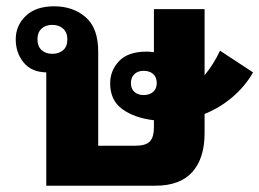

<svg xmlns="http://www.w3.org/2000/svg" viewBox="-20 -590 824 610"><path d="M152 -570Q212 -570 252 -535.5Q292 -501 292 -426V-127H410Q443 -127 456 -140.5Q469 -154 469 -185V-208Q408 -215 369 -243Q330 -271 330 -325Q330 -366 358.5 -396Q387 -426 446 -426Q458 -426 469 -424V-561H630V-351Q659 -386 679 -429L784 -360Q759 -316 718.5 -281.5Q678 -247 630 -228V-167Q630 -87 591 -43.5Q552 0 474 0H127V-360Q80 -361 55 -391.5Q30 -422 30 -465Q30 -509 62 -539.5Q94 -570 152 -570ZM146 -419Q167 -419 180.5 -430.5Q194 -442 194 -465Q194 -487 180.5 -499Q167 -511 146 -511Q125 -511 112 -499Q99 -487 99 -465Q99 -443 112 -431Q125 -419 146 -419ZM436 -288Q455 -288 466.5 -298Q478 -308 478 -326Q478 -345 466.5 -355Q455 -365 436 -365Q418 -365 407 -354.5Q396 -344 396 -326Q396 -308 407 -298Q418 -288 436 -288Z"/></svg>

Font: Noto Sans Thai Looped ExtraBold
Style: Regular
Weight: 800
Designer: Sasikarn Vongin, Ben Mitchell
Foundry: The Fontpad Ltd
Version: Version 1.001; ttfautohint (v1.8.4.7-5d5b)